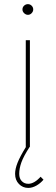

<svg xmlns="http://www.w3.org/2000/svg" viewBox="-20 -712 270 931"><path d="M141.1 -666Q141.1 -656.2 133.5 -648.2Q126 -640.1 115.2 -640.1Q105.5 -640.1 97.2 -647.9Q88.9 -655.8 88.9 -666Q88.9 -677.2 96.9 -684.6Q105 -691.9 115.2 -691.9Q126 -691.9 133.5 -684.3Q141.1 -676.8 141.1 -666ZM124 0Q94.2 45.9 83.7 75.4Q73.2 105 73.2 130.9Q73.2 153.8 85.7 166.5Q98.1 179.2 117.2 179.2Q146 179.2 176.8 145L190.9 159.2Q175.8 177.2 156 188.2Q136.2 199.2 117.2 199.2Q90.3 199.2 71.8 180.2Q53.2 161.1 53.2 130.9Q53.2 106.9 65.2 76.9Q77.1 46.9 106 0H105V-517.1H125V0Z"/></svg>

Font: Montserrat
Style: Thin
Weight: 250
Designer: Julieta Ulanovsky
Foundry: Julieta Ulanovsky
Version: Version 1.000;PS 002.000;hotconv 1.0.70;makeotf.lib2.5.58329